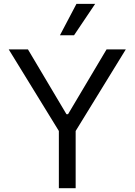

<svg xmlns="http://www.w3.org/2000/svg" viewBox="-20 -986 705 1006"><path d="M25.6 -727.3 288.4 -299.7V0H376.4V-299.7L639.2 -727.3H538.4L336.6 -387.8H328.1L126.4 -727.3ZM294 -801.1H367.9L478.7 -965.9H380.7Z"/></svg>

Font: Inter-Regular
Style: Regular
Weight: 500
Designer: Rasmus Andersson
Foundry: rsms
Version: ""